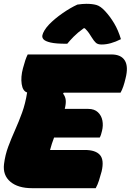

<svg xmlns="http://www.w3.org/2000/svg" viewBox="-24 -985 684 1005"><path d="M144 0Q70 0 30 -34Q-10 -68 -3 -126Q3 -174 19 -217Q35 -260 54.5 -303.5Q74 -347 91.5 -395Q109 -443 118 -501Q95 -508 89.5 -545Q84 -582 96 -627Q103 -653 108.5 -669.5Q114 -686 121 -700H559Q610 -700 629.5 -668Q649 -636 633 -574Q628 -552 621.5 -533Q615 -514 607 -500H310L306 -495Q318 -480 320 -461.5Q322 -443 315 -415H438Q470 -415 488.5 -397.5Q507 -380 512 -354Q517 -328 510 -300Q505 -277 498 -265H259Q253 -249 247.5 -232.5Q242 -216 238 -200H420Q476 -200 499 -174Q522 -148 508 -88Q501 -62 494 -40Q487 -18 477 0ZM381 -961Q392 -963 406.5 -964Q421 -965 428 -965Q459 -965 480.5 -959Q502 -953 526 -927Q552 -899 573.5 -863Q595 -827 609 -780Q554 -752 508 -752Q488 -752 478 -761Q468 -770 457 -788Q450 -800 441.5 -812Q433 -824 420 -837H414Q382 -814 361.5 -793Q341 -772 328 -756H322Q268 -756 240.5 -762.5Q213 -769 204 -779Q195 -789 198 -801Q200 -811 208.5 -825.5Q217 -840 233 -857Q262 -887 303 -915.5Q344 -944 381 -961Z"/></svg>

Font: Recursive Mn Csl St XBk
Style: Italic
Weight: 1000
Italic angle: -15°
Monospace: yes
Version: Version 1.079;hotconv 1.0.112;makeotfexe 2.5.65598; ttfautoh